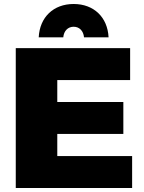

<svg xmlns="http://www.w3.org/2000/svg" viewBox="-20 -942 723 962"><path d="M297 -755C300 -787 320 -808 349 -808C378 -808 398 -787 401 -755H524C519 -856 450 -922 349 -922C248 -922 179 -856 174 -755ZM59 -701V0H642V-160H267V-271H598V-431H267V-541H632V-701Z"/></svg>

Font: Montserrat ExtraBold
Style: Regular
Weight: 800
Designer: Julieta Ulanovsky
Foundry: Julieta Ulanovsky
Version: Version 4.000